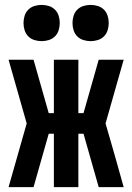

<svg xmlns="http://www.w3.org/2000/svg" viewBox="-20 -764 540 784"><path d="M117 0H15L89 -260L15 -520H117L179 -302H200V-520H300V-302H321L383 -520H485L411 -260Q430 -195 448.5 -130Q467 -65 485 0H383L321 -218H300V0H200V-218H179ZM350 -596Q335 -596 320.5 -600.5Q306 -605 295.5 -615.5Q285 -626 280.5 -640.5Q276 -655 276 -670Q276 -685 280.5 -699.5Q285 -714 295.5 -724.5Q306 -735 320.5 -739.5Q335 -744 350 -744Q365 -744 379.5 -739.5Q394 -735 404.5 -724.5Q415 -714 419.5 -699.5Q424 -685 424 -670Q424 -655 419.5 -640.5Q415 -626 404.5 -615.5Q394 -605 379.5 -600.5Q365 -596 350 -596ZM150 -596Q135 -596 120.5 -600.5Q106 -605 95.5 -615.5Q85 -626 80.5 -640.5Q76 -655 76 -670Q76 -685 80.5 -699.5Q85 -714 95.5 -724.5Q106 -735 120.5 -739.5Q135 -744 150 -744Q165 -744 179.5 -739.5Q194 -735 204.5 -724.5Q215 -714 219.5 -699.5Q224 -685 224 -670Q224 -655 219.5 -640.5Q215 -626 204.5 -615.5Q194 -605 179.5 -600.5Q165 -596 150 -596Z"/></svg>

Font: Iosevka Term Curly Extrabold
Style: Regular
Weight: 800
Designer: Belleve Invis
Foundry: Belleve Invis
Version: Version 32.3.0